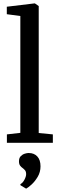

<svg xmlns="http://www.w3.org/2000/svg" viewBox="-20 -839 348 1128"><path d="M99.5 -58.5V-745L20 -755.5V-799.5L182.5 -819H185L207.5 -803.5V-57.5L290.5 -49.5V0H20.5V-49.5ZM218 138Q218 172 201.5 199.8Q185 227.5 165 245.5Q145 263.5 134 269H133L100.5 249.5L99.5 243Q113.5 236 123.5 217Q133.5 198 133.5 184.5Q133.5 169 126.8 161.2Q120 153.5 112.5 148Q104.5 142.5 98 133.8Q91.5 125 91.5 108.5Q91.5 89.5 101.5 79Q111.5 68.5 124.8 64.2Q138 60 147 60H149.5Q180.5 60 199.2 80.2Q218 100.5 218 138Z"/></svg>

Font: Merriweather 24pt Medium
Style: Regular
Weight: 500
Designer: Eben Sorkin
Foundry: Eben Sorkin
Version: Version 2.100